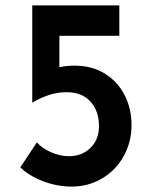

<svg xmlns="http://www.w3.org/2000/svg" viewBox="-20 -680 561 708"><path d="M465 -219Q465 -156 436 -104Q407 -52 356.5 -22Q306 8 244 8Q190 8 138 -12Q86 -32 55 -63L116 -155Q135 -133 168.5 -118.5Q202 -104 234 -104Q282 -104 313.5 -134.5Q345 -165 345 -215Q345 -271 313.5 -305.5Q282 -340 226 -340Q194 -340 164.5 -331Q135 -322 100 -302H99V-660H420V-548H199V-432Q226 -438 254 -438Q320 -438 367.5 -408Q415 -378 440 -328.5Q465 -279 465 -219Z"/></svg>

Font: Josefin Sans SemiBold
Style: Regular
Weight: 600
Designer: Santiago Orozco
Foundry: Typemade
Version: Version 2.000